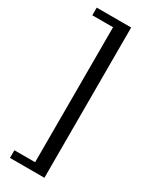

<svg xmlns="http://www.w3.org/2000/svg" viewBox="-264 -915 926 1167"><g transform="rotate(30 198.5 -331.5)"><path d="M38.1 0ZM280.3 -859.4H38.6V-805.7H184.1V141.6H38.6V195.3H280.3Z"/></g></svg>

Font: Arbutus Slab
Style: Regular
Weight: 400
Designer: Karolina Lach
Foundry: Karolina Lach
Version: Version 1.001; ttfautohint (v0.92) -l 10 -r 16 -G 200 -x 7 -